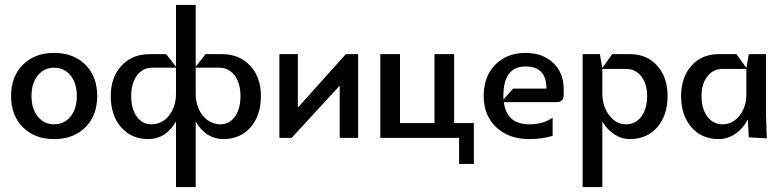

<svg xmlns="http://www.w3.org/2000/svg" viewBox="-20 -560 3182 780"><path d="M73 -43Q25 -91 25 -170Q25 -249 73 -297Q121 -345 200 -345Q279 -345 327 -297Q375 -249 375 -170Q375 -91 327 -43Q279 5 200 5Q121 5 73 -43ZM133.5 -253.5Q108 -222 108 -170Q108 -118 133.5 -86.5Q159 -55 200 -55Q241 -55 266.5 -86.5Q292 -118 292 -170Q292 -222 266.5 -253.5Q241 -285 200 -285Q159 -285 133.5 -253.5Z M695 -289V-540H775V-289L815 -340H882Q953 -340 996.5 -293Q1040 -246 1040 -170Q1040 -91 998 -43Q956 5 887 5Q817 5 775 -66V200H695V-66Q653 5 583 5Q514 5 472 -43Q430 -91 430 -170Q430 -246 473.5 -293Q517 -340 588 -340H655ZM695 -285H599Q560 -285 536.5 -253.5Q513 -222 513 -170Q513 -136 523 -110Q533 -84 551.5 -69.5Q570 -55 594 -55Q639 -55 667 -91Q695 -127 695 -180ZM775 -285V-180Q775 -145 787.5 -117Q800 -89 823 -72Q846 -55 876 -55Q912 -55 934.5 -86.5Q957 -118 957 -170Q957 -204 946.5 -230Q936 -256 916.5 -270.5Q897 -285 871 -285Z M1115 0V-340H1190V-123L1385 -340H1435V0H1360V-212L1165 0Z M1525 0V-340H1605V-60H1745V-340H1825V-60H1905V106H1845V0Z M2025 -156 2065 -200H2200Q2200 -290 2115 -290Q2025 -290 2025 -170Q2025 -163 2025 -156ZM2027 -145Q2038 -55 2130 -55Q2187 -55 2225 -82V-8Q2181 5 2130 5Q2047 5 1996 -43Q1945 -91 1945 -170Q1945 -249 1992 -297Q2039 -345 2115 -345Q2185 -345 2227.5 -304.5Q2270 -264 2270 -198V-175Q2270 -145 2240 -145Z M2347 -340H2417L2427 -284L2467 -340H2539Q2608 -340 2650 -293Q2692 -246 2692 -170Q2692 -91 2650 -43Q2608 5 2539 5Q2505 5 2476 -14Q2447 -33 2427 -66V200H2347ZM2427 -280V-180Q2427 -128 2455 -91.5Q2483 -55 2523 -55Q2562 -55 2585.5 -86.5Q2609 -118 2609 -170Q2609 -219 2585.5 -249.5Q2562 -280 2523 -280Z M2747 -170Q2747 -246 2789 -293Q2831 -340 2900 -340H2972L3012 -284L3022 -340H3092V-92L3095 2L3022 -2L3018 -75Q2999 -38 2967.5 -16.5Q2936 5 2900 5Q2831 5 2789 -43Q2747 -91 2747 -170ZM2830 -170Q2830 -118 2853.5 -86.5Q2877 -55 2916 -55Q2956 -55 2984 -90Q3012 -125 3012 -175V-280H2916Q2877 -280 2853.5 -249.5Q2830 -219 2830 -170Z"/></svg>

Font: Glametrix
Style: Bold
Weight: 700
Designer: gluk
Foundry: gluk
Version: Version 0.40